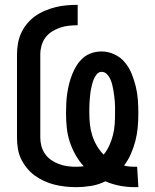

<svg xmlns="http://www.w3.org/2000/svg" viewBox="-20 -763 640 791"><path d="M534 8Q503 8 472.5 2Q442 -4 414 -16Q386 -2 355 3Q324 8 293 8Q271 8 248.5 5.5Q226 3 204 -2.5Q182 -8 161.5 -17.5Q141 -27 123 -40Q105 -53 90.5 -71Q76 -89 66.5 -109Q57 -129 53.5 -151.5Q50 -174 50 -196V-539Q50 -561 54 -584Q58 -607 67.5 -627.5Q77 -648 92 -666Q107 -684 125.5 -697Q144 -710 165.5 -719Q187 -728 209 -733.5Q231 -739 254 -741Q277 -743 300 -743V-659Q282 -659 263.5 -657Q245 -655 227.5 -649Q210 -643 194 -633Q178 -623 167 -608Q156 -593 151 -575Q146 -557 146 -539V-196Q146 -179 150.5 -161.5Q155 -144 165.5 -129Q176 -114 190.5 -104Q205 -94 222 -87.5Q239 -81 256.5 -78.5Q274 -76 292 -76Q300 -76 308.5 -76.5Q317 -77 325 -78Q305 -100 290.5 -126Q276 -152 267 -180Q258 -208 255 -237.5Q252 -267 252 -297Q252 -317 253 -337.5Q254 -358 257 -378.5Q260 -399 265 -418.5Q270 -438 277.5 -457Q285 -476 296 -493.5Q307 -511 322.5 -524.5Q338 -538 358 -544.5Q378 -551 398 -551Q426 -551 451.5 -539Q477 -527 494.5 -506Q512 -485 522.5 -459Q533 -433 539.5 -406Q546 -379 548 -351.5Q550 -324 550 -297Q550 -268 547.5 -239.5Q545 -211 538 -183.5Q531 -156 519.5 -129.5Q508 -103 491 -81Q502 -78 513 -77Q524 -76 535 -76Q537 -76 539.5 -76Q542 -76 545 -76L550 8Q546 8 542 8Q538 8 534 8ZM407 -126Q421 -143 430.5 -164Q440 -185 445.5 -207Q451 -229 452.5 -251.5Q454 -274 454 -297Q454 -309 454 -321Q454 -333 453 -344.5Q452 -356 450.5 -368Q449 -380 447 -392Q445 -404 442 -415.5Q439 -427 434 -438Q429 -449 420 -458Q411 -467 399 -467Q387 -467 379 -457.5Q371 -448 366.5 -437Q362 -426 359 -414.5Q356 -403 354 -391.5Q352 -380 351 -368Q350 -356 349 -344Q348 -332 348 -320Q348 -308 348 -297Q348 -273 350.5 -250Q353 -227 360 -205Q367 -183 379 -162.5Q391 -142 407 -126Z"/></svg>

Font: Iosevka Curly Medium Extended
Style: Regular
Weight: 500
Width: 7
Monospace: yes
Designer: Belleve Invis
Foundry: Belleve Invis
Version: Version 11.1.0; ttfautohint (v1.8.3)